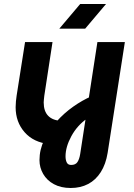

<svg xmlns="http://www.w3.org/2000/svg" viewBox="-20 -720 670 958"><path d="M333 218Q284 218 249 199Q214 180 195.5 148Q177 116 177 79Q177 27 200.5 -22Q224 -71 262 -113.5Q300 -156 345.5 -188Q391 -220 435 -239L415 -129Q365 -94 336 -40.5Q307 13 307 60Q307 78 313 90.5Q319 103 335 103Q357 103 366.5 88.5Q376 74 380 49L466 -510H603L517 43Q508 99 483 138.5Q458 178 420 198Q382 218 333 218ZM227 -1Q148 -9 103 -60Q58 -111 58 -185Q58 -198 59.5 -214.5Q61 -231 63 -243L105 -510H242L201 -242Q200 -232 199 -223.5Q198 -215 198 -209Q198 -165 220.5 -142Q243 -119 286 -117ZM276 -577 380 -700H509L405 -577Z"/></svg>

Font: MuseoModerno SemiBold
Style: Italic
Weight: 600
Italic angle: -9°
Designer: Pablo Cosgaya, Héctor Gatti, Marcela Romero, and the Authors of The MuseoModerno Project.
Foundry: Omnibus-Type Team
Version: Version 1.003